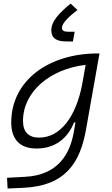

<svg xmlns="http://www.w3.org/2000/svg" viewBox="-20 -822 626 1076"><path d="M22.5 234.4 110.4 230.5C351.1 219.7 430.2 85 462.4 -98.1L537.6 -522.5H528.3C251.5 -522.5 43 -370.1 43 -135.3C43 -40.5 92.3 10.3 184.1 10.3C285.2 10.3 357.4 -42.5 395 -135.7H402.8L393.6 -82.5C372.6 39.6 306.2 159.7 120.1 168.9L19.5 174.3ZM460 -458.5 443.8 -367.7V-368.2L440.4 -348.6C406.2 -170.4 319.8 -50.8 199.2 -50.8C140.1 -50.8 108.9 -83 108.9 -144C108.9 -308.1 260.3 -435.5 460 -458.5ZM352.1 -589.8H388.7L398.4 -644H363.3C338.9 -644 327.1 -650.4 327.1 -665C327.1 -692.9 366.2 -729 414.1 -766.1L375.5 -801.8C311.5 -749 267.6 -702.6 267.6 -653.3C267.6 -608.4 294.9 -589.8 352.1 -589.8Z"/></svg>

Font: Cascadia Code NF Light
Style: Italic
Weight: 300
Italic angle: -10°
Monospace: yes
Designer: Aaron Bell
Foundry: Saja Typeworks
Version: Version 2404.023